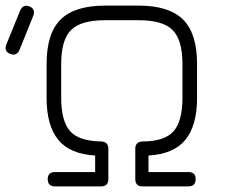

<svg xmlns="http://www.w3.org/2000/svg" viewBox="-86 -664 802 684"><path d="M80 -315V-436Q80 -545 130 -594.5Q180 -644 288 -644H408Q516 -644 566 -594.5Q616 -545 616 -436V-315Q616 -217 574.5 -166Q533 -115 443 -110V-51H585Q611 -51 611 -26Q611 0 585 0H422Q396 0 396 -26V-134Q396 -158 420 -160Q500 -160 532 -196Q564 -232 564 -315V-436Q564 -522 529 -557Q494 -592 408 -592H288Q202 -592 167 -557Q132 -522 132 -436V-315Q132 -233 163.5 -197Q195 -161 276 -160Q300 -158 300 -134V-26Q300 0 274 0H110Q84 0 84 -26Q84 -51 110 -51H253V-110Q163 -115 121.5 -166Q80 -217 80 -315ZM-49 -472Q-72 -480 -64 -504L-14 -627Q-3 -650 19 -641Q41 -632 33 -609L-17 -485Q-28 -463 -49 -472Z"/></svg>

Font: Jura
Style: Regular
Weight: 400
Designer: Daniel Johnson, Alexei Vanyashin
Foundry: Daniel Johnson
Version: Version 5.103